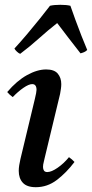

<svg xmlns="http://www.w3.org/2000/svg" viewBox="-20 -767 383 799"><path d="M267 -113Q280 -104 290 -93Q256 -48 216.5 -18Q177 12 129 12Q92 12 75 -6.5Q58 -25 58 -56Q58 -67 60 -79.5Q62 -92 65 -105L125 -355Q132 -384 132 -393Q132 -417 114 -417Q100 -417 77.5 -401.5Q55 -386 33 -363Q26 -368 20.5 -373Q15 -378 10 -384Q50 -431 92.5 -454.5Q135 -478 172 -478Q206 -478 220.5 -460.5Q235 -443 235 -417Q235 -408 233.5 -397.5Q232 -387 230 -376L166 -110Q165 -103 162 -92.5Q159 -82 159 -72Q159 -63 163 -57Q167 -51 177 -51Q194 -51 220 -69Q246 -87 267 -113ZM343 -559Q337 -553 330 -550Q323 -547 315 -545Q290 -577 264.5 -610Q239 -643 218 -671Q182 -643 143 -608Q104 -573 64 -543Q58 -545 50.5 -552Q43 -559 40 -565Q64 -591 92 -624Q120 -657 146 -689.5Q172 -722 188 -743Q205 -747 231 -747Q257 -747 273 -743Q282 -717 294 -684Q306 -651 319 -618Q332 -585 343 -559Z"/></svg>

Font: Tiro Devanagari Sanskrit
Style: Italic
Weight: 400
Italic angle: -11°
Designer: Devanagari: John Hudson & Fiona Ross, assisted by Paul Hanslow. Latin: John Hudson with Paul Hanslow, assisted by Kaja S
Foundry: Tiro Typeworks Ltd.
Version: Version 1.52